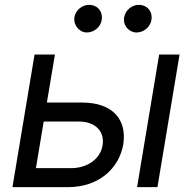

<svg xmlns="http://www.w3.org/2000/svg" viewBox="-20 -770 790 790"><path d="M31.2 0H259.9C387.8 0 470.2 -78.1 487.2 -176.1C502.8 -275.6 446 -348 318.2 -348H172.9L206 -545.5H122.2ZM127.8 -78.1 159.8 -269.9H305.4C370.7 -269.9 411.9 -230.1 402 -171.9C393.5 -116.5 339.5 -78.1 272.7 -78.1ZM286.2 -698.9C281.6 -666.2 306.1 -636.4 337.4 -636.4C368.6 -636.4 394.2 -660.5 398.4 -687.5C404.1 -723 381.4 -750 345.9 -750C318.9 -750 290.5 -728.7 286.2 -698.9ZM490.8 -698.9C485.1 -664.8 510.7 -636.4 541.9 -636.4C573.2 -636.4 598.7 -660.5 603 -687.5C608.7 -723 585.9 -750 550.4 -750C523.4 -750 495.7 -728.7 490.8 -698.9ZM544 0H627.8L718.8 -545.5H634.9Z"/></svg>

Font: Margiela Sans
Style: Italic
Weight: 400
Italic angle: -9.39999°
Designer: Stefan Endress, Andreas Faust
Version: Version 1.100;FEAKit 1.0